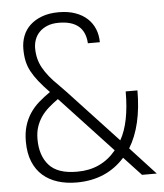

<svg xmlns="http://www.w3.org/2000/svg" viewBox="-55 -838 764 895"><g transform="rotate(-5 327.0 -390.0)"><path d="M257 -416 487 -169Q532 -248 532 -394H587Q587 -229 525 -128L643 0H574L493 -87Q407 9 268 9Q220 9 180 -3.5Q140 -16 110.5 -41.5Q81 -67 64.5 -107Q48 -147 48 -202Q48 -242 57.5 -274Q67 -306 84.5 -332.5Q102 -359 126.5 -380.5Q151 -402 180 -422Q151 -452 131 -477Q111 -502 98 -526Q85 -550 79.5 -575.5Q74 -601 74 -633Q74 -665 85 -693.5Q96 -722 118.5 -743Q141 -764 174.5 -776.5Q208 -789 253 -789Q297 -789 330.5 -777Q364 -765 386.5 -744Q409 -723 420.5 -694.5Q432 -666 432 -633H376Q370 -740 249 -740Q217 -740 194.5 -730.5Q172 -721 157.5 -706Q143 -691 136 -671.5Q129 -652 129 -632Q129 -606 134.5 -583.5Q140 -561 151.5 -540Q163 -519 180.5 -497Q198 -475 223 -451ZM276 -41Q388 -41 457 -125L214 -386Q190 -369 169.5 -351Q149 -333 134.5 -312Q120 -291 111.5 -265.5Q103 -240 103 -208Q103 -131 143 -86Q183 -41 272 -41Z"/></g></svg>

Font: Tanohe Sans Light
Style: Regular
Weight: 300
Designer: Village Type and Design LLC & Cristiano Sobral
Foundry: Cooper Hewitt Smithsonian Design Museum
Version: Version 1.00;September 29, 2021;FontCreator 13.0.0.2655 64-b